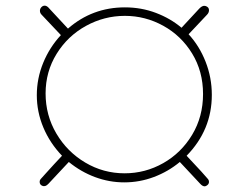

<svg xmlns="http://www.w3.org/2000/svg" viewBox="-20 -676 878 678"><path d="M687 -27 615 -104Q574 -70 523.5 -51Q473 -32 419 -32Q366 -32 316 -50.5Q266 -69 223 -104L151 -27Q140 -15 129 -20Q120 -24 120 -34Q120 -39 123 -43Q126 -47 141 -63Q156 -79 171 -96L199 -126Q156 -171 133 -226Q110 -281 110 -340Q110 -399 132.5 -454Q155 -509 195 -552L127 -624Q121 -630 121 -638Q121 -645 126 -650.5Q131 -656 138 -656Q146 -656 154 -646L220 -575Q306 -650 421 -650Q479 -650 530.5 -630.5Q582 -611 621 -578L684 -646Q696 -659 708 -654Q718 -650 718 -640Q718 -631 711 -624L646 -555Q684 -514 706 -458Q728 -402 728 -341Q728 -217 639 -126Q704 -57 715 -43Q718 -39 718 -34Q718 -27 712.5 -22.5Q707 -18 703 -18Q695 -18 687 -27ZM697 -344Q697 -424 658.5 -487Q620 -550 556.5 -585Q493 -620 421 -620Q348 -620 283.5 -584.5Q219 -549 180 -486Q141 -423 141 -346Q141 -269 179 -204.5Q217 -140 281 -102Q345 -64 420 -64Q493 -64 556.5 -100Q620 -136 658.5 -200Q697 -264 697 -344Z"/></svg>

Font: Mali ExtraLight
Style: Regular
Weight: 275
Version: Version 1.000; ttfautohint (v1.6)